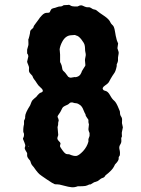

<svg xmlns="http://www.w3.org/2000/svg" viewBox="-20 -784 592 808"><path d="M94.2 -128.9V-139.2Q93.3 -142.1 88.4 -149.4Q84 -157.2 84 -160.2Q84 -163.1 85.9 -168Q87.9 -172.9 82.5 -185.1Q77.1 -197.3 76.7 -199.2Q76.2 -201.7 78.6 -205.6Q81.1 -209.5 81.1 -217.3Q81.1 -225.1 78.1 -228Q77.1 -246.1 81.1 -261.2Q81.1 -268.6 81.1 -275.9Q85.9 -285.2 85.9 -288.1V-293.9Q85.9 -308.1 106.9 -340.8Q112.8 -358.4 117.7 -363.3Q123 -368.2 125 -370.1Q127 -372.1 130.4 -374.5Q133.8 -377 137.7 -382.8Q144.5 -391.6 152.3 -394.5Q160.2 -396.5 160.2 -402.3Q160.2 -407.7 149.9 -416.5Q139.6 -425.3 134.3 -435.1Q128.4 -444.8 124 -449.7Q119.6 -454.6 116.2 -464.8Q104 -477.1 102.5 -482.4Q101.1 -487.8 102.1 -495.1Q103 -502.4 98.6 -511.7Q94.2 -521 94.2 -524.9L99.1 -545.9Q99.1 -554.2 94.2 -559.1V-575.2L99.1 -592.8Q100.1 -595.7 99.6 -604.5Q99.1 -613.3 99.1 -618.2Q100.1 -618.2 103.5 -631.8Q106.9 -645.5 106.9 -650.4Q106.9 -655.8 112.8 -660.6Q121.1 -667 121.1 -670.4Q121.1 -674.3 130.9 -686.5Q140.6 -698.7 143.6 -703.6Q146 -708.5 156.2 -719.2Q166.5 -730 176.3 -730Q186 -730 188 -731.4Q189.9 -732.9 192.4 -739.3Q195.3 -745.1 198.2 -747.1Q202.1 -749 206.5 -750Q211.4 -750.5 218.3 -753.4Q227.5 -756.8 231.9 -756.8H235.8Q240.7 -756.8 248 -762.2L267.1 -763.2Q271 -765.1 276.9 -760.7Q283.2 -756.8 293.5 -756.8H306.2Q316.9 -762.2 321.8 -761.7Q326.7 -761.2 335 -756.8Q343.8 -752.9 348.6 -753.4Q353.5 -753.9 356 -753.4Q358.9 -752.9 363.8 -750Q368.2 -747.1 370.1 -746.1Q372.1 -745.1 374.5 -744.6Q377 -744.1 380.9 -743.2Q384.8 -742.2 390.1 -737.3Q396 -731.9 418 -717.3Q439.9 -702.6 444.8 -689.5Q446.8 -685.1 451.2 -680.7Q456.1 -676.8 459 -670.9Q461.9 -665 464.8 -646.5Q467.8 -627.9 468.8 -626.5Q469.7 -625 470.2 -620.1Q471.2 -615.2 472.2 -612.8L477.1 -601.1L474.1 -581.1L479 -565.9Q480 -562 479 -556.6Q478 -551.8 477.5 -547.9Q477.1 -543.9 476.6 -541.5Q476.1 -539.1 476.6 -533.7Q477.5 -525.4 471.2 -513.2V-505.9Q466.8 -483.4 460.4 -475.6Q454.1 -467.3 453.1 -464.8L446.3 -453.6Q439.9 -441.9 437.5 -437.5Q435.1 -433.1 420.9 -423.3Q406.7 -413.6 415.5 -404.8Q418 -402.8 424.3 -401.4Q434.6 -398.9 443.4 -382.8Q452.1 -366.7 460.9 -359.9Q469.7 -352.5 480 -326.2L483.9 -316.9Q484.9 -314.9 484.9 -310.1Q484.9 -300.3 489.7 -293.5Q494.6 -286.6 493.7 -277.3Q493.2 -268.1 493.2 -266.1L497.1 -248L493.2 -229Q492.2 -226.1 492.7 -219.7Q493.2 -213.4 493.2 -210L490.2 -203.1Q490.2 -200.2 490.7 -191.9Q491.2 -183.6 485.8 -175.3Q480.5 -167 482.4 -157.2Q484.9 -147.5 484.9 -140.6Q484.9 -133.8 484.4 -131.3Q483.9 -128.9 481.9 -126.5Q480 -124 479.5 -122.6Q479 -121.1 479.5 -117.2Q480.5 -108.4 463.9 -91.8Q462.9 -89.8 460.4 -84.5Q453.1 -68.4 423.8 -45.9Q419.4 -37.1 412.6 -35.6Q405.3 -33.7 398.4 -27.3Q391.6 -21 383.3 -19Q375 -17.1 373 -15.1L360.8 -7.8Q358.4 -7.8 356 -7.8Q346.2 -2.9 339.4 -1.5Q332.5 0 307.1 0Q292.5 5.4 280.8 3.9Q269 2.9 248 -2.9Q227.1 -8.8 220.2 -8.3Q213.9 -7.8 209 -9.3Q204.1 -10.7 177.2 -28.8Q150.4 -46.9 145.5 -51.3Q140.6 -55.7 131.8 -66.9Q124 -78.1 121.6 -81.1Q119.1 -84 118.2 -85Q117.2 -85.9 116.2 -87.4Q115.2 -88.9 113.3 -91.3Q111.3 -93.8 106.9 -107.9Q94.2 -121.1 94.2 -128.9ZM100.1 -169.9V-168H102.1V-169.9ZM275.9 -352.1Q273.9 -351.1 272.5 -349.6Q271 -348.1 268.1 -345.7Q265.1 -343.3 256.3 -339.8Q248 -335.9 245.1 -333Q242.2 -330.1 238.3 -321.3Q234.4 -312.5 228.5 -304.7Q222.2 -296.9 222.2 -292Q227.1 -282.2 227.1 -276.9Q224.1 -267.1 224.6 -263.2Q225.1 -258.8 223.6 -254.9Q222.2 -251 222.2 -249L225.1 -215.8Q225.1 -213.9 222.2 -206.5Q219.2 -199.2 226.6 -191.4Q233.9 -184.1 234.4 -181.6Q234.9 -179.7 233.4 -174.8Q231.9 -169.9 232.9 -167Q233.9 -164.1 244.1 -149.9Q254.4 -135.7 262.2 -135.3Q270 -134.8 271 -134.8Q291 -126 301.8 -127.9Q312.5 -129.9 329.6 -147.9Q346.2 -166 352.1 -188Q352.1 -193.4 352.1 -198.7L356.9 -211.9V-224.1Q352.1 -233.9 352.1 -240.2L354 -257.8Q355 -259.8 353.5 -263.7Q352.1 -267.6 352.1 -271.5V-279.8L345.2 -290Q343.8 -292 341.8 -295.4Q339.8 -298.8 339.8 -303.2Q337.4 -305.7 331.5 -320.3Q326.2 -335 317.4 -341.8Q308.6 -348.6 300.3 -349.6Q292 -350.1 289.1 -351.6Q286.1 -353 282.2 -353Q278.3 -353 275.9 -352.1ZM232.9 -522.9Q232.9 -522 236.8 -515.1Q240.2 -507.8 241.2 -500Q242.2 -492.2 243.7 -489.3Q245.1 -486.3 250 -482.4Q254.9 -478 259.8 -470.7Q264.6 -463.4 267.1 -460.9Q272.9 -457 277.8 -457L290 -459Q292 -460 295.9 -459.5Q299.8 -459 301.8 -460Q315.9 -462.9 321.8 -477.1Q322.8 -478 323.2 -481Q324.2 -484.4 331.1 -495.1Q337.9 -505.9 338.9 -507.3Q339.8 -508.8 338.4 -521Q336.9 -533.2 337.9 -535.2L340.8 -550.8Q340.8 -553.7 340.8 -556.6L338.9 -566.9Q337.9 -570.8 337.9 -579.1Q337.9 -587.4 335.9 -595.2Q334 -603 322.3 -618.2Q310.5 -633.3 299.8 -634.8Q295.4 -637.7 293 -636.7Q291 -636.2 279.8 -635.7Q256.3 -634.8 242.2 -608.9Q233.4 -592.8 231 -577.1L232.9 -554.2Z"/></svg>

Font: AntiqueNobleBoldCondensed
Style: BoldCondensed
Weight: 700
Version: Version 001.000